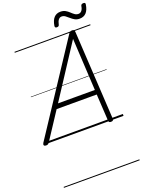

<svg xmlns="http://www.w3.org/2000/svg" viewBox="-336 -1344 1472 1953"><g transform="rotate(-20 400.0 -368.0)"><path d="M-23 14Q-39 14 -44.5 5Q-50 -4 -41 -20L588 -975Q596 -987 603.5 -991.5Q611 -996 626 -996Q639 -996 645 -990.5Q651 -985 652 -969L707 -14Q709 0 702.5 7Q696 14 680 14Q666 14 661 8.5Q656 3 655 -10L638 -297H204L15 -9Q6 5 -1.5 9.5Q-9 14 -23 14ZM237 -347H636L605 -911ZM491 -1078Q469 -1078 472 -1100Q481 -1157 507.5 -1186Q534 -1215 577 -1215Q609 -1215 631 -1202.5Q653 -1190 670.5 -1173Q688 -1156 705.5 -1143.5Q723 -1131 745 -1131Q765 -1131 779.5 -1147.5Q794 -1164 799 -1197Q803 -1217 827 -1217Q840 -1217 844.5 -1212Q849 -1207 847 -1195Q838 -1138 811.5 -1109.5Q785 -1081 740 -1081Q710 -1081 688 -1093.5Q666 -1106 648 -1122.5Q630 -1139 612 -1152Q594 -1165 573 -1165Q553 -1165 539 -1148Q525 -1131 518 -1097Q516 -1087 509.5 -1082.5Q503 -1078 491 -1078ZM0 471H820V481H0ZM0 -20H820V0H0ZM0 -505H820V-500H0ZM0 -991H820V-981H0Z"/></g></svg>

Font: Playwrite IE Guides
Style: Regular
Weight: 400
Designer: Veronika Burian, José Scaglione
Foundry: TypeTogether
Version: Version 1.003